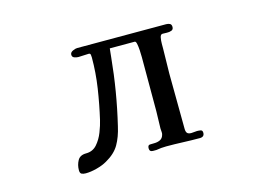

<svg xmlns="http://www.w3.org/2000/svg" viewBox="-75 -649 1150 810"><g transform="rotate(-15 500.0 -244.0)"><path d="M733 -21Q733 -32 725 -33.5Q717 -35 709 -35Q703 -35 696.5 -34Q690 -33 684 -33Q671 -33 666 -39Q661 -45 661 -58Q661 -118 660 -178.5Q659 -239 659 -299Q659 -326 660 -353Q661 -380 661 -408Q661 -414 661 -428.5Q661 -443 663.5 -456Q666 -469 675 -469Q683 -469 694 -468.5Q705 -468 714 -471.5Q723 -475 723 -486Q723 -497 716 -500.5Q709 -504 700 -504H311Q303 -504 291.5 -498.5Q280 -493 280 -483Q280 -473 289 -469.5Q298 -466 307 -466Q318 -466 329.5 -467Q341 -468 352 -468Q359 -468 360 -461.5Q361 -455 361 -450Q361 -383 351 -317Q341 -251 326 -186Q321 -164 310 -135.5Q299 -107 280.5 -86Q262 -65 233 -65Q206 -65 195.5 -46Q185 -27 185 -4Q185 9 192 12.5Q199 16 210 16Q232 16 258.5 9Q285 2 304 -9Q345 -32 363.5 -64Q382 -96 392 -141Q409 -212 421 -284Q433 -356 440 -429Q441 -439 442 -448.5Q443 -458 444 -467H553Q558 -467 560.5 -455Q563 -443 564 -426.5Q565 -410 565 -396Q565 -382 565 -378Q565 -324 565 -270Q565 -216 565 -161Q565 -142 564 -123Q563 -104 563 -85Q563 -78 564 -71Q565 -64 563 -58Q559 -43 547.5 -37.5Q536 -32 522 -32Q512 -32 502.5 -31.5Q493 -31 493 -17Q493 -2 508 -2Q512 -2 515.5 -2Q519 -2 523 -2Q534 -4 545 -5Q556 -6 567 -6Q604 -6 640 -4.5Q676 -3 713 -3Q733 -3 733 -21Z"/></g></svg>

Font: UoqMunThenKhung
Style: Regular
Weight: 400
Designer: Font-Kai, 金井和夫, 宇文滿月
Foundry: Kazuo Kanai, Moonlit Owen
Version: Version 1.197